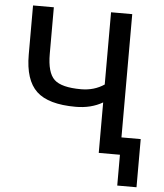

<svg xmlns="http://www.w3.org/2000/svg" viewBox="-59 -782 847 993"><g transform="rotate(5 364.5 -285.0)"><path d="M477 -262Q417 -227 337 -227Q195 -227 133.5 -285Q72 -343 72 -475V-730H180V-488Q180 -391 217.5 -355.5Q255 -320 357 -320Q425 -320 477 -355V-730H587V-90H687V160H587V0H547H477Z"/></g></svg>

Font: M PLUS 1p Medium
Style: Regular
Weight: 500
Version: Version 1.062